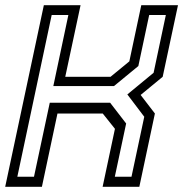

<svg xmlns="http://www.w3.org/2000/svg" viewBox="-32 -720 706 740"><path d="M-12 0 137 -700H278.5L219.5 -424H394L466.5 -483.5L512.5 -700H654L595 -424L510 -354L565 -282.5L505 0H363.5L411 -223.5L364 -282.5H189.5L129.5 0ZM34.8 -38.8H99L159.8 -324H392.5L454.2 -244L410.5 -38.8H474.8L524 -270L458.8 -356L560 -439.5L607.2 -662.2H543L501.2 -465.5L407.2 -388.2H173.5L231.5 -662.2H167.2Z"/></svg>

Font: Tourney Thin
Style: Italic
Weight: 100
Italic angle: -12°
Designer: Tyler Finck
Foundry: Etcetera Type Co
Version: Version 1.015